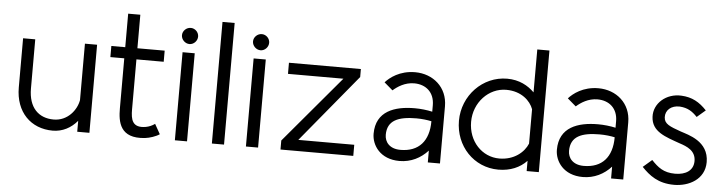

<svg xmlns="http://www.w3.org/2000/svg" viewBox="-45 -897 4150 1101"><g transform="rotate(5 2030.5 -347.0)"><path d="M422 -63V0H492V-507H422V-182C412 -124 361 -58 281 -58C194 -58 136 -114 136 -224V-507H66V-224C66 -82 155 6 281 6C337 6 386 -20 422 -63Z M895 -27 863 -84C848 -73 829 -65 812 -62C733 -48 724 -98 724 -155V-443H881V-507H724V-700H654V-507H574V-443H654V-155C654 -77 668 18 812 2C839 -1 875 -13 895 -27Z M972 -604C972 -579 994 -557 1019 -557C1044 -557 1065 -579 1065 -604C1065 -629 1044 -650 1019 -650C994 -650 972 -629 972 -604ZM984 -507V0H1054V-507Z M1267 0V-700H1197V0Z M1381 -604C1381 -579 1403 -557 1428 -557C1453 -557 1474 -579 1474 -604C1474 -629 1453 -650 1428 -650C1403 -650 1381 -629 1381 -604ZM1393 -507V0H1463V-507Z M1592 0H2011V-64H1689L2011 -454V-500H1597V-436H1916L1592 -52Z M2153 -436 2202 -394C2228 -417 2270 -445 2323 -445C2391 -445 2440 -403 2440 -329V-292C2409 -299 2372 -303 2339 -303C2223 -303 2116 -267 2116 -137C2116 -71 2166 6 2277 6C2343 6 2399 -23 2440 -68V0H2510V-329C2510 -439 2426 -509 2323 -509C2234 -509 2178 -464 2153 -436ZM2353 -246C2386 -246 2417 -242 2440 -237C2440 -123 2383 -58 2277 -58C2214 -58 2186 -96 2186 -137C2186 -220 2249 -246 2353 -246Z M3009 0H3079V-700H3009V-453C2973 -489 2922 -518 2852 -518C2711 -518 2597 -399 2597 -254C2597 -108 2705 6 2846 6C2915 6 2970 -18 3009 -59ZM3009 -356V-158C2988 -107 2931 -58 2846 -58C2747 -58 2667 -141 2667 -254C2667 -366 2752 -454 2852 -454C2940 -454 2992 -403 3009 -356Z M3208 -436 3257 -394C3283 -417 3325 -445 3378 -445C3446 -445 3495 -403 3495 -329V-292C3464 -299 3427 -303 3394 -303C3278 -303 3171 -267 3171 -137C3171 -71 3221 6 3332 6C3398 6 3454 -23 3495 -68V0H3565V-329C3565 -439 3481 -509 3378 -509C3289 -509 3233 -464 3208 -436ZM3408 -246C3441 -246 3472 -242 3495 -237C3495 -123 3438 -58 3332 -58C3269 -58 3241 -96 3241 -137C3241 -220 3304 -246 3408 -246Z M3953 -394 4002 -436C3960 -481 3917 -505 3856 -508C3768 -513 3697 -450 3701 -373C3705 -287 3785 -265 3869 -235C3912 -221 3963 -201 3963 -141C3963 -87 3920 -59 3858 -59C3791 -59 3758 -87 3721 -126L3670 -82C3714 -36 3765 5 3858 5C3942 5 4033 -41 4033 -141C4033 -262 3913 -288 3870 -303C3805 -326 3773 -338 3771 -376C3769 -417 3802 -447 3852 -445C3897 -442 3925 -424 3953 -394Z"/></g></svg>

Font: LilGrotesk
Style: Regular
Weight: 400
Designer: Bastien Sozeau
Foundry: NBR — Bastien Sozeau
Version: Version 2.001